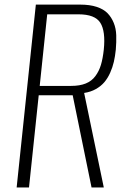

<svg xmlns="http://www.w3.org/2000/svg" viewBox="-20 -830 548 850"><path d="M155.8 -449.7H294.9Q333 -449.7 359.6 -460.4Q386.2 -471.2 402.3 -493.2Q418.5 -515.1 426.8 -542.7Q435.1 -570.3 439.5 -610.4Q447.8 -691.9 424.1 -729.2Q400.4 -766.6 327.6 -766.6H189ZM53.7 0 138.7 -809.6H335.4Q377.4 -809.6 408 -799.6Q438.5 -789.6 456.1 -771.5Q473.6 -753.4 483.6 -728.5Q493.7 -703.6 494.6 -673.8Q495.6 -644 492.7 -610.4Q489.7 -581.1 484.1 -556.6Q478.5 -532.2 467.8 -508.1Q457 -483.9 442.1 -466.3Q427.2 -448.7 404.5 -435.8Q381.8 -422.9 352.5 -418.5L439.5 0H385.3L301.8 -408.2H151.4L108.4 0Z"/></svg>

Font: Oswald
Style: Extra-Light
Weight: 200
Designer: Vernon Adams
Foundry: Vernon Adams
Version: 3.0; ttfautohint (v0.94.23-7a4d-dirty) -l 8 -r 50 -G 200 -x 